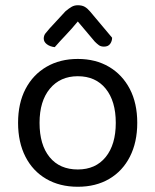

<svg xmlns="http://www.w3.org/2000/svg" viewBox="-20 -700 593 733"><path d="M504 -231Q504 -157 476 -102Q448 -47 397 -17Q346 13 277 13Q208 13 156.5 -17Q105 -47 77 -102Q49 -157 49 -231Q49 -306 77.5 -360.5Q106 -415 157.5 -445Q209 -475 277 -475Q345 -475 396 -445Q447 -415 475.5 -360.5Q504 -306 504 -231ZM277 -409Q210 -409 170.5 -361.5Q131 -314 131 -231Q131 -147 169.5 -100Q208 -53 277 -53Q345 -53 383.5 -100.5Q422 -148 422 -231Q422 -314 383.5 -361.5Q345 -409 277 -409ZM342 -541 277 -618Q254 -590 231.5 -566.5Q209 -543 189 -520Q171 -522 159 -531Q147 -540 147 -553Q147 -564 153.5 -572.5Q160 -581 169 -591L230 -657Q243 -668 253.5 -674Q264 -680 277 -680Q293 -680 303.5 -674Q314 -668 324 -656L408 -556Q408 -543 400.5 -532.5Q393 -522 377 -522Q365 -522 357.5 -527.5Q350 -533 342 -541Z"/></svg>

Font: Baloo Paaji 2
Style: Regular
Weight: 400
Designer: Shuchita Grover, Noopur Datye and Ek Type
Foundry: Ek Type
Version: Version 1.700